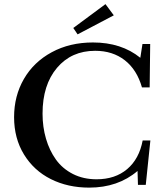

<svg xmlns="http://www.w3.org/2000/svg" viewBox="-20 -878 765 912"><path d="M348.6 -714.8 328.1 -745.1 481 -858.4 520.5 -805.2ZM403.8 13.2Q302.2 13.2 221.4 -27.3Q140.6 -67.9 93.8 -144.5Q46.9 -221.2 46.9 -321.3Q46.9 -422.4 93.5 -502.9Q140.1 -583.5 225.8 -629.9Q311.5 -676.3 421.4 -676.3Q556.6 -676.3 646.5 -603.5L656.7 -668.9H693.4L690.9 -462.9H654.3Q630.4 -546.9 572.8 -591.8Q515.1 -636.7 432.1 -636.7Q319.3 -636.7 250.7 -555.7Q182.1 -474.6 182.1 -338.4Q182.1 -274.9 198.5 -219Q214.8 -163.1 245.8 -119.9Q276.9 -76.7 326.4 -51.5Q376 -26.4 438.5 -26.4Q526.9 -26.4 584 -74.7Q641.1 -123 657.7 -210.9H694.3L672.4 0H635.3L633.3 -65.9Q540.5 13.2 403.8 13.2Z"/></svg>

Font: Elstob 8pt Medium
Style: Regular
Weight: 500
Designer: Peter S. Baker
Version: Version 1.015